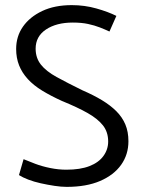

<svg xmlns="http://www.w3.org/2000/svg" viewBox="-20 -716 553 749"><path d="M54 -33Q68 -24 90 -15.5Q112 -7 139 -1Q166 5 192.5 9Q219 13 240 13Q317 13 370.5 -10Q424 -33 452.5 -73Q481 -113 481 -165Q481 -202 469 -230.5Q457 -259 434 -282Q411 -305 378 -325Q345 -345 301 -364Q242 -393 201 -415.5Q160 -438 139.5 -464Q119 -490 119 -526Q119 -574 159.5 -601Q200 -628 264 -628Q298 -628 323.5 -622.5Q349 -617 369.5 -609Q390 -601 407 -593L434 -654Q402 -670 356 -683Q310 -696 260 -696Q193 -696 144.5 -673Q96 -650 69.5 -612Q43 -574 43 -525Q43 -490 54.5 -461Q66 -432 88.5 -407.5Q111 -383 144.5 -362.5Q178 -342 222 -322Q281 -298 321 -275.5Q361 -253 381.5 -227Q402 -201 402 -164Q402 -133 383.5 -107.5Q365 -82 329 -68Q293 -54 239 -54Q208 -54 176 -60.5Q144 -67 117.5 -77Q91 -87 72 -95Z"/></svg>

Font: Catamaran Thin
Style: Regular
Weight: 400
Version: Version 2.000